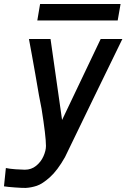

<svg xmlns="http://www.w3.org/2000/svg" viewBox="-29 -746 649 965"><path d="M96 107Q128.5 107 152.8 87.2Q177 67.5 189.5 39.2Q202 11 202 -12.5Q202 -61 180 -199Q169.5 -247.5 149 -370.5Q140.5 -418.5 132.2 -464.5Q124 -510.5 116.5 -550H225L283 -143L477 -550H586Q533 -441.5 438.2 -246.5Q343.5 -51.5 297.5 44Q259.5 111 221.8 144.8Q184 178.5 156 187.8Q128 197 100.5 198.5Q85.5 199 47 196.2Q8.5 193.5 -9 190.5L0.5 98.5Q18 102.5 49.2 104.8Q80.5 107 96 107ZM172.5 -726H577L562.5 -643H158.5Z"/></svg>

Font: JuliaMono Medium
Style: Italic
Weight: 500
Italic angle: -9°
Monospace: yes
Designer: cormullion
Foundry: corm
Version: Version 0.054; ttfautohint (v1.8.4)